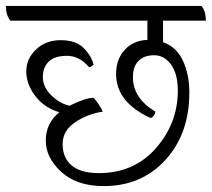

<svg xmlns="http://www.w3.org/2000/svg" viewBox="-45 -620 717 650"><path d="M507 -550V-477Q553 -461 574.5 -414Q596 -367 596 -307Q596 -167 515 -78.5Q434 10 306 10Q215 10 162.5 -38Q110 -86 110 -144.5Q110 -203 156 -240Q105 -255 74.5 -295Q44 -335 44 -378Q44 -421 77 -452.5Q110 -484 160.5 -484Q211 -484 237.5 -458Q264 -432 272 -401Q264 -394 257 -392Q224 -431 182 -431Q140 -431 120 -411.5Q100 -392 100 -359Q100 -326 128 -298Q156 -270 190 -262Q245 -289 272 -289Q292 -266 303 -242Q253 -235 210 -206.5Q167 -178 167 -132Q167 -86 197.5 -60Q228 -34 290 -34Q409 -34 483 -118.5Q557 -203 557 -313Q557 -370 534 -401.5Q511 -433 477 -433Q443 -433 424 -414Q405 -395 405 -358Q405 -288 481 -242Q480 -229 466 -220Q348 -273 348 -370Q348 -419 377 -451Q406 -483 454 -485V-550H-10Q-25 -569 -25 -600H637Q652 -582 652 -550Z"/></svg>

Font: Karma Light
Style: Regular
Weight: 300
Designer: Joana Correia
Foundry: Indian Type Foundry
Version: Version 1.202;PS 1.0;hotconv 1.0.78;makeotf.lib2.5.61930; tt